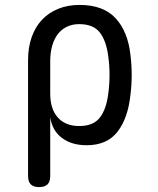

<svg xmlns="http://www.w3.org/2000/svg" viewBox="-20 -580 640 780"><path d="M139 180Q116 180 105 169Q94 158 94 135V-336Q94 -387 108.5 -428.5Q123 -470 150 -499Q177 -528 216 -544Q255 -560 303 -560Q400 -560 450 -505.5Q500 -451 510 -356Q515 -316 515 -275.5Q515 -235 510 -195Q500 -100 457.5 -45Q415 10 332 10Q270 10 230.5 -20.5Q191 -51 184 -105V135Q184 158 173 169Q162 180 139 180ZM302 -68Q359 -68 385.5 -102Q412 -136 420 -200Q425 -238 425 -275.5Q425 -313 420 -350Q412 -414 385.5 -448Q359 -482 302 -482Q274 -482 252 -471.5Q230 -461 215 -441.5Q200 -422 192 -394Q184 -366 184 -330V-200Q184 -137 215 -102.5Q246 -68 302 -68Z"/></svg>

Font: Maple Mono Normal
Style: Regular
Weight: 400
Monospace: yes
Designer: subframe7536
Version: Version 7.000